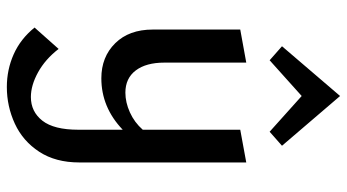

<svg xmlns="http://www.w3.org/2000/svg" viewBox="-252 -498 1038 575"><g transform="rotate(90 267.5 -210.0)"><path d="M160 -498 118 -535 267 -709 416 -535 374 -498 267 -594ZM466 -428V72Q466 143 434 192Q402 241 350 265Q298 289 240 289Q188 289 142 268.5Q96 248 62 206L126 134Q157 174 196 195.5Q235 217 270 217Q314 217 341 182.5Q368 148 368 75V-58Q301 6 214 6Q150 6 109 -35.5Q68 -77 68 -148V-410L167 -428V-183Q167 -128 190.5 -97Q214 -66 257 -66Q286 -66 316 -79.5Q346 -93 368 -118V-410Z"/></g></svg>

Font: Ysabeau Infant Semibold
Style: Regular
Weight: 600
Designer: Christian Thalmann (Catharsis Fonts)
Version: Version 0.003